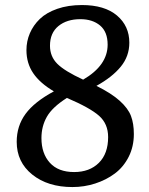

<svg xmlns="http://www.w3.org/2000/svg" viewBox="-20 -735 596 769"><path d="M46.9 -167Q46.9 -230.5 82.3 -278.8Q117.7 -327.1 195.8 -369.1Q140.1 -401.9 113 -441.9Q85.9 -481.9 85.9 -534.2Q85.9 -569.8 99.6 -601.8Q113.3 -633.8 139.6 -659.2Q166 -684.6 209.5 -699.7Q252.9 -714.8 308.1 -714.8Q398.9 -714.8 448.5 -672.9Q498 -630.9 498 -564Q498 -509.8 463.6 -467.8Q429.2 -425.8 366.2 -391.1Q426.3 -361.3 459.7 -331.1Q493.2 -300.8 504.6 -270.5Q516.1 -240.2 516.1 -198.2Q516.1 -147.9 495.4 -106.9Q474.6 -65.9 439.9 -40Q405.3 -14.2 361.3 0Q317.4 14.2 270 14.2Q171.4 14.2 109.1 -35.9Q46.9 -85.9 46.9 -167ZM180.2 -551.8Q180.2 -508.8 209.5 -479.5Q238.8 -450.2 313 -416Q411.1 -473.1 411.1 -556.2Q411.1 -607.4 380.9 -632.8Q350.6 -658.2 301.8 -658.2Q247.6 -658.2 213.9 -630.6Q180.2 -603 180.2 -551.8ZM248 -342.8Q189.5 -305.7 167.7 -267.3Q146 -229 146 -182.1Q146 -120.1 179.7 -83Q213.4 -45.9 276.9 -45.9Q338.9 -45.9 376 -82.8Q413.1 -119.6 413.1 -186Q413.1 -238.8 377 -271Q340.8 -303.2 248 -342.8Z"/></svg>

Font: Literata Book Medium
Style: Italic
Weight: 500
Italic angle: -3°
Designer: Latin by Veronika Burian and Jose Scaglione. Greek by Irene Vlachou. Cyrillic by Vera Evstafieva
Foundry: TypeTogether
Version: Version 1.003;PS 001.003;hotconv 1.0.88;makeotf.lib2.5.64775